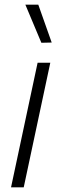

<svg xmlns="http://www.w3.org/2000/svg" viewBox="-20 -797 269 817"><path d="M156 -615 88 -777H143L200 -616ZM27 0 140 -530H194L81 0Z"/></svg>

Font: Be Vietnam Pro ExtraLight
Style: Italic
Weight: 200
Italic angle: -12°
Designer: Lam Bao, Tony Le, Vietanh Nguyen
Foundry: Yellow Type Foundry
Version: Version 1.002; ttfautohint (v1.8.3)